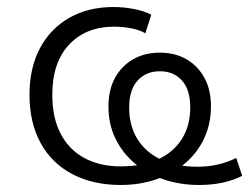

<svg xmlns="http://www.w3.org/2000/svg" viewBox="-20 -519 710 547"><path d="M324 8Q245 8 186 -23Q127 -54 95.5 -112Q64 -170 64 -249Q64 -325 93.5 -381Q123 -437 177 -468Q231 -499 303 -499Q334 -499 363.5 -493Q393 -487 411 -477L394 -424Q380 -433 355.5 -438Q331 -443 305 -443Q225 -443 177 -392Q129 -341 129 -249Q129 -183 153 -137.5Q177 -92 221 -68.5Q265 -45 324 -45Q385 -45 429 -64.5Q473 -84 497.5 -122Q522 -160 522 -213Q522 -263 498.5 -289.5Q475 -316 435 -316Q396 -316 372 -289.5Q348 -263 348 -213Q348 -160 372 -122Q396 -84 439.5 -64Q483 -44 543 -44Q574 -44 601.5 -50.5Q629 -57 653 -69L670 -18Q644 -5 613.5 1.5Q583 8 547 8Q493 8 446 -8Q399 -24 364 -53.5Q329 -83 309 -124Q289 -165 289 -215Q289 -263 307.5 -297Q326 -331 359 -350Q392 -369 435 -369Q479 -369 511.5 -350Q544 -331 562.5 -297Q581 -263 581 -216Q581 -166 561.5 -124.5Q542 -83 507 -53.5Q472 -24 425 -8Q378 8 324 8Z"/></svg>

Font: Nunito Sans 9pt Light
Style: Regular
Weight: 300
Version: Version 3.101;gftools[0.9.27]